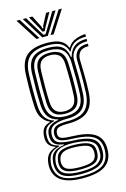

<svg xmlns="http://www.w3.org/2000/svg" viewBox="-139 -834 702 1070"><g transform="rotate(-15 211.5 -299.0)"><path d="M201.8 172.8Q44.5 172.8 35.2 68.2Q34.5 60.5 35 52.9Q35.5 45.2 36.5 37.2Q42.5 -18 97.5 -33.5V-37.2Q56 -49.5 52 -89.8Q51 -100 52 -113.2Q53.8 -137.2 64.6 -153.1Q75.5 -169 103.5 -177V-180.8Q80 -189 62.6 -214Q45.2 -239 43.2 -280.2Q40.8 -325 40.9 -371.2Q41 -417.5 43 -469.2Q46.2 -543.2 84.1 -575.5Q122 -607.8 201 -607.8Q253 -607.8 279.5 -593.1Q306 -578.5 316 -550.5H319.8Q334.8 -577.8 366.2 -589.1Q397.8 -600.5 421.5 -600V-585.5Q378.8 -586 353 -570Q327.2 -554 318.2 -528.5H314Q305.8 -561 280 -577.4Q254.2 -593.8 201 -593.8Q131.5 -593.8 97.5 -564.9Q63.5 -536 60.5 -469.5Q58.5 -416 58.4 -372.5Q58.2 -329 60.5 -281.5Q63 -236.2 81.1 -212.1Q99.2 -188 128 -180.2V-176.5Q95.8 -168.5 82.2 -153.9Q68.8 -139.2 66.8 -113.5Q65.8 -102.2 67 -89.5Q68.8 -68 79.9 -56.9Q91 -45.8 120 -37.5V-33.5Q86 -25.5 70.6 -9Q55.2 7.5 51.2 37.2Q50 45.5 49.2 51.9Q48.5 58.2 49.5 68Q54.2 115.2 89.8 137.6Q125.2 160 201.8 160Q280.5 160 316.9 137.4Q353.2 114.8 358.5 64.5Q360.2 48.8 358.2 32Q352.8 -12 317 -32.2Q281.2 -52.5 204.8 -55Q155 -56.5 135.1 -64.4Q115.2 -72.2 111.2 -89.2Q107.8 -102.2 110 -113.8Q114.2 -139.2 134.4 -148.2Q154.5 -157.2 201.2 -156.8Q273.2 -156.2 304.8 -187.6Q336.2 -219 339.8 -282Q341.2 -315.5 341.6 -343.1Q342 -370.8 341.4 -400.4Q340.8 -430 339.8 -470Q338.8 -504.2 359.6 -525.1Q380.5 -546 421.5 -544.8V-530.5Q386.2 -531.2 370.5 -513.6Q354.8 -496 355.8 -467.5Q357 -418 357.8 -375.6Q358.5 -333.2 356 -281.2Q352 -207.2 315.4 -175Q278.8 -142.8 201 -142.8Q161.5 -142.8 144.9 -136.6Q128.2 -130.5 125.8 -111Q125.5 -109.5 125.4 -103.5Q125.2 -97.5 126.2 -94.2Q129.8 -80 146.1 -75Q162.5 -70 205 -68.8Q288.5 -66.5 329 -42.2Q369.5 -18 374 32.2Q375.5 49.2 374.2 64.8Q369.2 120.2 328.1 146.5Q287 172.8 201.8 172.8ZM201.8 147.8Q130.5 147.8 98.6 129.1Q66.8 110.5 62.8 68Q61.8 59.2 62.2 52.4Q62.8 45.5 63.8 37.2Q67.5 5.5 86.5 -11.2Q105.5 -28 146.5 -34V-37.8Q114.2 -42 98.8 -54Q83.2 -66 80 -89.5Q78.5 -99.8 79.5 -113.5Q82.8 -165.5 152 -176.8V-180Q118.2 -187.5 99.4 -211.8Q80.5 -236 78 -283Q76 -324.5 76.1 -370.2Q76.2 -416 78 -468.2Q80.5 -528 110.4 -553.9Q140.2 -579.8 201 -579.8Q253.5 -579.8 279.2 -560.4Q305 -541 311.2 -497H315Q325.2 -535 350.1 -553.8Q375 -572.5 421.5 -573V-558.5Q373.2 -559.8 347.4 -534.9Q321.5 -510 323.2 -470.2Q324.8 -421 324.9 -373.2Q325 -325.5 323 -283.5Q319.8 -223.8 290.4 -196.9Q261 -170 200.8 -170.5Q158.8 -170.8 129.5 -158.9Q100.2 -147 96.2 -116.5Q94 -102.2 96.2 -90.2Q100.5 -63.2 126.9 -54.5Q153.2 -45.8 204.5 -44.2Q271.8 -42.2 305.9 -24.5Q340 -6.8 344.8 31.8Q346.8 49 345 64.8Q340.5 110.5 304.8 129.1Q269 147.8 201.8 147.8ZM201 -186Q251.5 -186 277.4 -208.8Q303.2 -231.5 305.8 -283.5Q308 -328.8 307.8 -372.8Q307.5 -416.8 305.8 -469Q303.8 -521.5 277.5 -543.5Q251.2 -565.5 201 -565.5Q146.2 -565.5 121.8 -541.5Q97.2 -517.5 95.5 -467.8Q94 -415 93.9 -372.9Q93.8 -330.8 95.5 -281.8Q97.8 -232 123.9 -209Q150 -186 201 -186ZM201 -200Q157 -200 135.9 -220.4Q114.8 -240.8 113 -284Q111.5 -328.2 111.5 -372.2Q111.5 -416.2 113 -466.8Q114.5 -512 136.1 -531.6Q157.8 -551.2 201 -551.2Q243.5 -551.2 264.9 -531.9Q286.2 -512.5 288 -468.8Q290 -416 290.1 -372.4Q290.2 -328.8 288.2 -284.5Q286 -240 264.4 -220Q242.8 -200 201 -200ZM201 -214.2Q233 -214.2 250.9 -230.9Q268.8 -247.5 270.5 -285.8Q274.2 -365.8 270.5 -468.2Q269 -506 250.9 -521.6Q232.8 -537.2 201 -537.2Q167.8 -537.2 149.8 -521Q131.8 -504.8 130.5 -466Q129 -419 128.8 -374.8Q128.5 -330.5 130.5 -284.8Q132.2 -247.5 149.8 -230.9Q167.2 -214.2 201 -214.2ZM201.8 134.2Q271 134.2 298.8 115.9Q326.5 97.5 328.8 66Q330.2 48.8 328 32Q324.5 2.8 296.4 -12.5Q268.2 -27.8 204.2 -31Q143 -34 114 -17.6Q85 -1.2 78.5 37.8Q77.2 45 76.6 52.1Q76 59.2 77.2 69Q81.2 104.2 111.1 119.2Q141 134.2 201.8 134.2ZM201.8 122Q145.5 122 119.9 109.4Q94.2 96.8 91 68.2Q89.8 60.5 90.2 53.4Q90.8 46.2 92.5 37.2Q97.8 2.5 124.6 -9.4Q151.5 -21.2 206 -19.5Q258.8 -17.8 284.4 -5.6Q310 6.5 313.8 32Q315.2 43 315.2 50Q315.2 57 314 65Q310.5 95.5 284.4 108.8Q258.2 122 201.8 122ZM201.8 108.8Q249 108.8 271.4 98.9Q293.8 89 297.5 64.8Q301 47 297 32Q294 13.8 272.9 5Q251.8 -3.8 204.5 -6.2Q156 -8.5 133.8 2.6Q111.5 13.8 107.5 37.2Q102.8 52.5 106.2 68.2Q109.2 89.2 131.4 99Q153.5 108.8 201.8 108.8ZM70 -771H88.8L169.2 -644.5H151.2ZM106.5 -771H125.5L178.5 -682.8L195.5 -656.5H206.8L223.5 -682.8L276.5 -771H295.5L217 -644.5H185ZM142.2 -771H161.5L195 -706L198.5 -692H203.8L207 -706L241 -771H260L218 -696.2L207.5 -674.5H194.8L184.2 -696.2ZM313.2 -771H332L250.8 -644.5H232.8Z"/></g></svg>

Font: Big Shoulders Inline Text Medium
Style: Regular
Weight: 500
Designer: Patric King
Foundry: XO Type Co
Version: Version 1.000